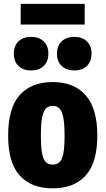

<svg xmlns="http://www.w3.org/2000/svg" viewBox="-20 -996 564 1026"><path d="M261.5 10.5Q148 10.5 85.8 -57.5Q23.5 -125.5 23.5 -271Q23.5 -419.5 85.8 -488.5Q148 -557.5 261.5 -557.5Q375.5 -557.5 437.8 -487Q500 -416.5 500 -272.5Q500 -126 437.8 -57.8Q375.5 10.5 261.5 10.5ZM261.5 -116.5Q282.5 -116.5 296.5 -128Q310.5 -139.5 317.8 -172.8Q325 -206 325 -270.5Q325 -337 317.5 -371.5Q310 -406 295.8 -418.2Q281.5 -430.5 261.5 -430.5Q241.5 -430.5 227.5 -418.2Q213.5 -406 206 -372.2Q198.5 -338.5 198.5 -273Q198.5 -207 205.5 -173.5Q212.5 -140 226.8 -128.2Q241 -116.5 261.5 -116.5ZM377 -619.5Q335 -619.5 309.8 -643.2Q284.5 -667 284.5 -709.5Q284.5 -751.5 309.8 -775.2Q335 -799 377 -799Q419 -799 444 -775.2Q469 -751.5 469 -709.5Q469 -667 444 -643.2Q419 -619.5 377 -619.5ZM146 -619.5Q104 -619.5 79 -643.2Q54 -667 54 -709.5Q54 -751.5 79 -775.2Q104 -799 146 -799Q188 -799 213.2 -775.2Q238.5 -751.5 238.5 -709.5Q238.5 -667 213.2 -643.2Q188 -619.5 146 -619.5ZM90.5 -865V-975.5H432.5V-865Z"/></svg>

Font: Encode Sans Cnd XBd
Style: Regular
Weight: 800
Width: 3
Designer: Multiple Designers
Foundry: Impallari Type
Version: Version 3.002; ttfautohint (v1.8.3) -l 8 -r 50 -G 200 -x 14 